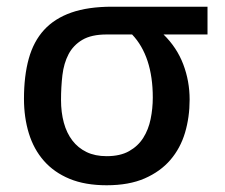

<svg xmlns="http://www.w3.org/2000/svg" viewBox="-20 -532 664 567"><path d="M592.8 -512.2V-430.2H462.9Q502.4 -391.6 521.2 -342Q540 -292.5 540 -237.8Q540 -186 526.4 -140.1Q512.7 -94.2 483.2 -59.8Q453.6 -25.4 407.2 -5.1Q360.8 15.1 294.9 15.1Q231.4 15.1 185.5 -3.9Q139.6 -22.9 109.6 -57.1Q79.6 -91.3 65.2 -138.2Q50.8 -185.1 50.8 -240.2Q50.8 -307.6 64.9 -358.6Q79.1 -409.7 110.1 -443.6Q141.1 -477.5 190.7 -494.9Q240.2 -512.2 311 -512.2ZM294.9 -430.2Q250 -430.2 223.1 -414.3Q196.3 -398.4 182.4 -371.8Q168.5 -345.2 164.3 -310.1Q160.2 -274.9 160.2 -236.8Q160.2 -200.2 168.5 -169.7Q176.8 -139.2 193.6 -117.2Q210.4 -95.2 235.6 -83Q260.7 -70.8 294.9 -70.8Q335 -70.8 361.3 -85.7Q387.7 -100.6 403.1 -125Q418.5 -149.4 424.8 -180.4Q431.2 -211.4 431.2 -244.1Q431.2 -304.7 415.8 -351.6Q400.4 -398.4 370.1 -430.2Z"/></svg>

Font: Clear Sans Medium
Style: Regular
Weight: 500
Foundry: Intel Corporation
Version: Version 1.00